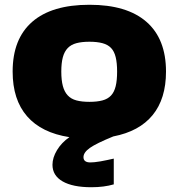

<svg xmlns="http://www.w3.org/2000/svg" viewBox="-20 -570 749 805"><path d="M363 215Q285 215 242.5 190.5Q200 166 200 121Q200 91 219 59.5Q238 28 271 5Q154 -13 93.5 -82.5Q33 -152 33 -270Q33 -407 115 -478.5Q197 -550 355 -550Q512 -550 594 -478.5Q676 -407 676 -270Q676 -156 620 -87.5Q564 -19 455 2Q384 31 357 50Q330 69 330 89Q330 111 359 111Q365 111 376.5 110Q388 109 401.5 106.5Q415 104 429.5 101Q444 98 457 95V203Q416 215 363 215ZM355 -143Q387 -143 409.5 -149Q432 -155 445.5 -169.5Q459 -184 465 -208.5Q471 -233 471 -270Q471 -306 465 -330.5Q459 -355 445.5 -369Q432 -383 409.5 -389Q387 -395 355 -395Q323 -395 300.5 -389Q278 -383 264 -368.5Q250 -354 243.5 -330Q237 -306 237 -270Q237 -234 243.5 -209.5Q250 -185 264 -170Q278 -155 300.5 -149Q323 -143 355 -143Z"/></svg>

Font: Encode Sans Wide
Style: ExtraBold
Weight: 800
Designer: Pablo Impallari, Andres Torresi
Foundry: Pablo Impallari, Andres Torresi
Version: Version 1.000; ttfautohint (v1.00) -l 8 -r 50 -G 200 -x 14 -